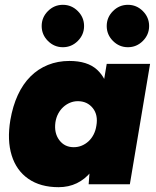

<svg xmlns="http://www.w3.org/2000/svg" viewBox="-20 -765 646 797"><path d="M348 0 355 -93 423 -500H603L519 0ZM223 12Q148 12 98 -22.5Q48 -57 28.5 -120Q9 -183 23 -267Q33 -325 54 -370.5Q75 -416 106.5 -447.5Q138 -479 179 -495.5Q220 -512 268 -512Q343 -512 382.5 -476Q422 -440 432.5 -377.5Q443 -315 429 -233Q419 -175 401.5 -129.5Q384 -84 358.5 -52.5Q333 -21 299 -4.5Q265 12 223 12ZM286 -154Q304 -154 319.5 -160.5Q335 -167 347.5 -178.5Q360 -190 368.5 -206.5Q377 -223 380 -243Q388 -288 365 -316.5Q342 -345 303 -345Q286 -345 270.5 -338.5Q255 -332 242.5 -320.5Q230 -309 221.5 -293Q213 -277 210 -257Q204 -213 226 -183.5Q248 -154 286 -154ZM241 -569Q205 -569 179 -595Q153 -621 153 -657Q153 -693 179 -719Q205 -745 241 -745Q277 -745 303 -719Q329 -693 329 -657Q329 -621 303 -595Q277 -569 241 -569ZM511 -569Q475 -569 449 -595Q423 -621 423 -657Q423 -693 449 -719Q475 -745 511 -745Q547 -745 573 -719Q599 -693 599 -657Q599 -621 573 -595Q547 -569 511 -569Z"/></svg>

Font: Figtree Black
Style: Italic
Weight: 900
Italic angle: -9.5°
Foundry: Erik Kennedy
Version: Version 2.001;gftools[0.9.30]